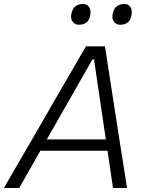

<svg xmlns="http://www.w3.org/2000/svg" viewBox="-40 -946 744 966"><path d="M-20.5 0Q13 -58 50 -121.8Q87 -185.5 120.5 -243L262 -488Q298.5 -551 329.5 -604.5Q360.5 -657.5 392.5 -713H488Q496 -660 504.5 -606.5Q513 -552.5 523 -487L561 -242Q570.5 -183 580.5 -120Q590 -56.5 599 0H528.5Q522 -45 515 -92.8Q508 -140.5 501 -187.5H163Q136.5 -140.5 109.5 -93.2Q82.5 -46 56.5 0ZM206 -263 195.5 -244.5H492.5Q491 -253.5 490 -261.5L433 -647H425ZM533 -837Q525.5 -847 525.5 -862Q525.5 -869.5 527.5 -878Q533 -904 548.5 -915Q564 -926 584.5 -926Q606.5 -926 616.5 -910Q623 -899.5 623 -884.5Q623 -877 621.5 -868.5Q616.5 -842 601.2 -831.8Q586 -821.5 565 -821.5Q544 -821.5 533 -837ZM357 -821.5Q336.5 -821.5 325.5 -837Q317.5 -847 317.5 -862.5Q317.5 -869.5 319.5 -878Q325 -904 340.8 -915Q356.5 -926 377 -926Q398.5 -926 408.5 -910Q415.5 -899 415.5 -883.5Q415.5 -876.5 414 -868.5Q409 -842 393.5 -831.8Q378 -821.5 357 -821.5Z"/></svg>

Font: Heraclito Light
Style: Italic
Weight: 300
Italic angle: -12°
Designer: Kostas Bartsokas (font) & Cristiano Sobral (main changes)
Foundry: Kostas Bartsokas (font) & Cristiano Sobral (main changes)
Version: Version 1.00;July 8, 2020;FontCreator 13.0.0.2655 64-bit